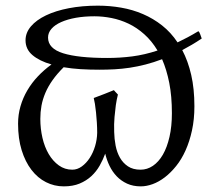

<svg xmlns="http://www.w3.org/2000/svg" viewBox="-20 -644 741 679"><path d="M358.9 -439Q404.8 -439 448 -444.6Q491.2 -450.2 537.1 -465.3Q516.6 -499.5 490.2 -522.9Q463.9 -546.4 434.6 -560.3Q405.3 -574.2 374.3 -580.3Q343.3 -586.4 314 -586.4Q278.3 -586.4 248.3 -581.1Q218.3 -575.7 196.3 -565.9Q174.3 -556.2 162.1 -542.2Q149.9 -528.3 149.9 -511.2Q149.9 -472.2 203.4 -455.6Q256.8 -439 358.9 -439ZM587.9 -243.7Q587.9 -303.7 578.6 -350.8Q569.3 -397.9 553.2 -434.6Q523.4 -423.3 495.1 -416Q466.8 -408.7 439.2 -404.5Q411.6 -400.4 384.8 -398.9Q357.9 -397.5 331.5 -397.5Q296.9 -397.5 265.1 -399.4Q233.4 -401.4 205.1 -406.2Q181.6 -382.8 165.8 -360.4Q149.9 -337.9 140.4 -315.4Q130.9 -293 126.7 -270.3Q122.6 -247.6 122.6 -223.6Q122.6 -189 130.1 -156.5Q137.7 -124 152.3 -99.1Q167 -74.2 188 -59.1Q209 -43.9 235.8 -43.9Q253.4 -43.9 269.3 -55.4Q285.2 -66.9 297.1 -85.2Q309.1 -103.5 316.2 -127Q323.2 -150.4 323.7 -174.3Q323.7 -192.4 322.5 -210.9Q321.3 -229.5 319.6 -246.3Q317.9 -263.2 315.7 -276.6Q313.5 -290 311.5 -297.4Q332.5 -305.2 349.9 -312Q367.2 -318.8 382.8 -325.2Q384.8 -322.8 387.2 -320.1Q389.6 -317.4 392.1 -314.9Q394.5 -312.5 397 -309.6Q392.6 -292.5 389.6 -272Q387.2 -254.4 385 -230Q382.8 -205.6 383.8 -177.2Q384.3 -152.8 388.9 -128.9Q393.6 -105 404.3 -86.2Q415 -67.4 432.6 -55.7Q450.2 -43.9 477.1 -43.9Q500.5 -43.9 520.8 -57.6Q541 -71.3 555.9 -96.9Q570.8 -122.6 579.3 -159.7Q587.9 -196.8 587.9 -243.7ZM43.9 -206.5Q43.9 -238.8 52.5 -268.3Q61 -297.9 76.7 -324.5Q92.3 -351.1 114 -374Q135.7 -397 162.1 -416Q119.6 -428.2 95 -449Q70.3 -469.7 70.3 -501.5Q70.3 -528.3 89.4 -550.8Q108.4 -573.2 142.6 -589.6Q176.8 -606 223.6 -615Q270.5 -624 326.2 -624Q368.2 -624 408.7 -616.9Q449.2 -609.9 485.6 -594.2Q522 -578.6 553.2 -554Q584.5 -529.3 607.9 -494.1Q625.5 -502.4 643.8 -512.2Q662.1 -522 681.6 -533.7Q685.1 -531.2 688 -522.9Q690.9 -514.6 693.4 -507.8Q675.3 -495.6 658.2 -485.6Q641.1 -475.6 624.5 -466.8Q645 -428.2 656.2 -379.2Q667.5 -330.1 667.5 -268.1Q667.5 -221.7 658.9 -182.6Q650.4 -143.6 636.2 -112.1Q622.1 -80.6 603 -56.9Q584 -33.2 563 -17.1Q542 -1 520 7.1Q498 15.1 478 15.1Q450.7 15.1 429.4 5.4Q408.2 -4.4 392.8 -20.5Q377.4 -36.6 367.4 -57.4Q357.4 -78.1 352.1 -100.6Q344.2 -79.1 332.5 -58.3Q320.8 -37.6 303.2 -21.2Q285.6 -4.9 261.7 5.1Q237.8 15.1 205.6 15.1Q171.9 15.1 142.6 0.2Q113.3 -14.6 91.3 -43.2Q69.3 -71.8 56.6 -112.8Q43.9 -153.8 43.9 -206.5Z"/></svg>

Font: Noto Serif Devanagari
Style: Bold
Weight: 700
Designer: Monotype Design Team
Foundry: Monotype Imaging Inc.
Version: Version 1.01